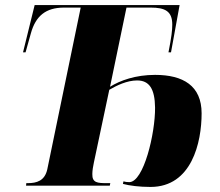

<svg xmlns="http://www.w3.org/2000/svg" viewBox="-20 -734 869 759"><path d="M575 5C738 5 777 -171 777 -286C777 -395 704 -438 593 -438C516 -438 455 -416 415 -391L480 -704H576C632 -704 661 -690 661 -637C661 -614 658 -588 646 -527H656L690 -714H117L71 -527H81L102 -602C121 -671 161 -704 233 -704H299L167 -65C157 -19 125 -10 90 -10H84L83 0H414L416 -10H403C366 -10 344 -11 345 -46C345 -59 348 -78 351 -91L412 -379C441 -396 482 -416 522 -416C570 -416 592 -383 593 -309C594 -207 548 -14 491 -14C482 -14 475 -15 468 -17L466 -7C492 0 531 5 575 5Z"/></svg>

Font: Noto Serif Display Condensed Black
Style: Italic
Weight: 900
Width: 3
Italic angle: -12°
Designer: Monotype Design Team
Foundry: Monotype Imaging Inc.
Version: Version 2.009